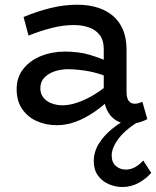

<svg xmlns="http://www.w3.org/2000/svg" viewBox="-20 -503 644 792"><path d="M510 7.5Q481.1 7.5 458 -6.9Q434.9 -21.3 421.4 -49Q408 -76.6 408 -116.2V-300.9Q408 -337.2 391.2 -358.8Q374.5 -380.4 346.5 -390Q318.6 -399.7 285 -399.7Q240.2 -399.7 193.1 -387.6Q145.9 -375.6 97.7 -356.2L77.2 -432.8Q130.9 -455.5 187.2 -469.5Q243.5 -483.5 297.1 -483.5Q360.7 -483.5 406.8 -462.3Q452.9 -441.1 477.4 -399.9Q502 -358.6 502 -297V-123.9Q502 -98.5 511.1 -86.8Q520.1 -75.1 536 -75.1Q545.3 -75.1 553.4 -78Q561.5 -80.8 567.3 -83.2L587.7 -11.7Q577 -5.2 556.6 1.2Q536.2 7.5 510 7.5ZM214 13.5Q170.1 13.5 132.2 -3.2Q94.4 -19.9 71.5 -53.2Q48.6 -86.5 48.6 -135.8Q49.1 -185.8 77.4 -220.3Q105.6 -254.9 150.7 -272.6Q195.7 -290.2 246.7 -290.2Q306 -290.2 350.2 -276.8Q394.5 -263.4 441.1 -243.1V-178.6Q387.7 -201.9 344.1 -209.4Q300.5 -217 263.7 -217.5Q233.2 -217.9 206.5 -209.1Q179.7 -200.3 163.1 -183.1Q146.4 -166 146.4 -139.1Q146.4 -115.9 159.3 -100Q172.2 -84.1 193.5 -76.4Q214.8 -68.6 238.7 -68.6Q265.2 -68.6 297.9 -79.4Q330.7 -90.2 367.3 -112.1Q404 -134 441.1 -166.8L439.4 -99Q404.5 -65.4 367.1 -39.9Q329.7 -14.5 291.5 -0.5Q253.3 13.5 214 13.5ZM484.8 268.4Q455.5 268.4 428.2 256.4Q400.8 244.4 383.8 220.8Q366.8 197.1 366.8 162.2Q366.8 123.6 387.6 89.8Q408.5 56.1 442.4 28.6Q476.3 1.1 514.4 -18.1L570.5 -13.1Q501.4 26.6 471 66.3Q440.7 106 440.7 137.8Q440.7 167.1 458.1 181.8Q475.4 196.5 498 196.5Q520.3 196.5 538.3 185.9Q556.2 175.4 570.9 159.2L603.8 210Q582.7 234.4 551.8 251.4Q520.8 268.4 484.8 268.4Z"/></svg>

Font: BioRhyme ExtraBold
Style: Regular
Weight: 800
Designer: Aoife Mooney
Foundry: Aoife Mooney Type
Version: Version 1.600;gftools[0.9.33]